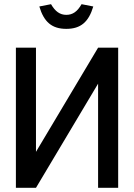

<svg xmlns="http://www.w3.org/2000/svg" viewBox="-20 -898 640 918"><path d="M545 -670H449L152 -172V-670H56V0H152L449 -498V0H545ZM168 -867 224 -878C244 -843 267 -827 297 -827C328 -827 350 -843 370 -878L426 -867C404 -793 366 -760 297 -760C228 -760 190 -793 168 -867Z"/></svg>

Font: LT Wave Mono Medium
Style: Regular
Weight: 500
Designer: Daniel Lyons
Version: Version 2.5 (Glyphs App)